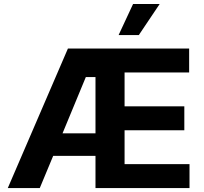

<svg xmlns="http://www.w3.org/2000/svg" viewBox="-20 -953 1034 973"><path d="M324.2 -707H938.5V-585.9H611.3V-414.1H914.1V-293H611.3V-121.1H940.4V0H463.9V-163.1H249.5L181.6 0H19.5ZM463.9 -277.3V-562.5H415L296.9 -277.3ZM654.3 -932.6H789.1L683.6 -775.4H581.1Z"/></svg>

Font: Pretendard JP
Style: Bold
Weight: 700
Designer: Base glyphs from Inter by Rasmus Andersson; Hangeul glyphs from Noto Sans CJK(Source Han Sans) by Jang Soo-young and Kan
Foundry: Kil Hyung-jin
Version: Version 1.309